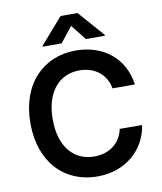

<svg xmlns="http://www.w3.org/2000/svg" viewBox="-101 -1031 946 1122"><g transform="rotate(-10 372.0 -470.5)"><path d="M561.4 -481.9H694.2C671.9 -643.5 547.6 -737.2 386.4 -737.2C196.4 -737.2 53.3 -598.7 53.3 -363.6C53.3 -128.9 194.6 9.9 386.4 9.9C559.3 9.9 674 -101.9 694.2 -240.8L561.4 -241.5C544.7 -156.2 475.1 -108.3 388.1 -108.3C270.2 -108.3 185.7 -196.7 185.7 -363.6C185.7 -527.7 269.5 -619 388.5 -619C476.9 -619 546.2 -568.9 561.4 -481.9ZM201.7 -792.6H314.3L386.4 -883.5L458.5 -792.6H571V-797.6L436.4 -951H335.9L201.7 -797.6Z"/></g></svg>

Font: Margiela Sans Semi Bold
Style: Regular
Weight: 600
Designer: Stefan Endress, Andreas Faust
Version: Version 1.100;FEAKit 1.0